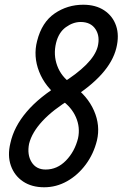

<svg xmlns="http://www.w3.org/2000/svg" viewBox="-20 -792 518 812"><path d="M167 0Q114 0 77.5 -24.5Q41 -49 26 -91.5Q11 -134 24 -187Q39 -256 92.5 -319Q146 -382 239 -438Q305 -479 344 -518Q383 -557 393 -594Q404 -638 384 -668.5Q364 -699 321 -699Q289 -699 258.5 -677Q228 -655 217 -610Q205 -560 222 -514Q239 -468 281 -439L233 -378Q171 -424 145.5 -489Q120 -554 137 -619Q157 -698 211 -735Q265 -772 332 -772Q385 -772 421 -748Q457 -724 471 -683Q485 -642 472 -589Q458 -532 409.5 -478Q361 -424 280 -374Q204 -328 159.5 -280Q115 -232 103 -184Q94 -138 113.5 -106.5Q133 -75 173 -75Q222 -75 259 -113Q296 -151 310 -207Q320 -253 301 -296.5Q282 -340 238 -370L285 -433Q350 -387 377.5 -324Q405 -261 390 -198Q376 -141 342.5 -96Q309 -51 263.5 -25.5Q218 0 167 0Z"/></svg>

Font: Edu TAS Beginner Medium
Style: Regular
Weight: 500
Version: Version 1.003